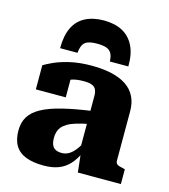

<svg xmlns="http://www.w3.org/2000/svg" viewBox="-118 -887 874 992"><g transform="rotate(15 319.0 -391.5)"><path d="M315 -794Q258 -794 216.5 -772.5Q175 -751 154 -707.5Q133 -664 133 -597H226Q229 -626 237.5 -641Q246 -656 264 -662.5Q282 -669 312 -669Q344 -669 362 -662.5Q380 -656 389 -641Q398 -626 399 -597H498Q499 -664 477 -707.5Q455 -751 414.5 -772.5Q374 -794 315 -794ZM381 -327V-258Q341 -250 313 -241.5Q285 -233 267 -222Q249 -211 239.5 -199Q230 -187 226 -172.5Q222 -158 222 -142Q222 -117 229 -102.5Q236 -88 249 -82Q262 -76 281 -76Q299 -76 315.5 -84.5Q332 -93 348 -112Q364 -131 381 -162L389 -112Q369 -68 344 -41Q319 -14 285.5 -1.5Q252 11 207 11Q150 11 111.5 -4Q73 -19 54 -50.5Q35 -82 35 -131Q35 -174 54 -205Q73 -236 114 -258.5Q155 -281 221 -297.5Q287 -314 381 -327ZM388 0 376 -108 368 -105V-406Q368 -424 362 -437.5Q356 -451 340.5 -457.5Q325 -464 295 -464Q253 -464 225.5 -453Q198 -442 188 -428Q178 -433 176.5 -441Q175 -449 180 -457Q185 -465 197 -470.5Q209 -476 227 -476V-359H67V-488Q83 -498 115.5 -513Q148 -528 198.5 -540Q249 -552 316 -552Q375 -552 421.5 -541.5Q468 -531 500.5 -509.5Q533 -488 550 -454.5Q567 -421 567 -376V-110Q567 -101 572 -95.5Q577 -90 586.5 -87Q596 -84 611 -81L618 -79V0Z"/></g></svg>

Font: Roboto Serif 20pt ExtraBold
Style: Regular
Weight: 800
Version: Version 1.008